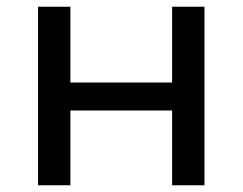

<svg xmlns="http://www.w3.org/2000/svg" viewBox="-20 -550 721 570"><path d="M93 0V-530H189V-305H491V-530H587V0H491V-222H189V0Z"/></svg>

Font: MOST Montserrat Medium
Style: Regular
Weight: 500
Designer: Julieta Ulanovsky
Foundry: Julieta Ulanovsky
Version: Version 8.000;March 11, 2024;FontCreator 15.0.0.2926 64-bit